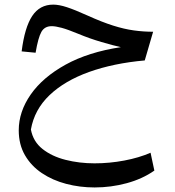

<svg xmlns="http://www.w3.org/2000/svg" viewBox="-20 -468 764 840"><path d="M74.7 -243.2Q87.9 -348.1 120.8 -397.9Q153.8 -447.8 212.9 -447.8Q238.3 -447.8 272.7 -436.5Q307.1 -425.3 363.3 -399.9Q425.8 -371.6 474.4 -356.2Q522.9 -340.8 565.2 -335Q607.4 -329.1 649.9 -329.1L613.3 -203.6Q476.6 -191.4 369.6 -153.1Q262.7 -114.7 196.5 -51.5Q130.4 11.7 115.2 98.6Q125 151.4 166 183.8Q207 216.3 267.1 231.4Q327.1 246.6 393.6 246.6Q459 246.6 523.7 234.4Q588.4 222.2 638.7 200.2L655.3 278.3Q603 314.9 534.4 333.5Q465.8 352.1 394 352.1Q329.1 352.1 269.5 336.4Q210 320.8 163.1 289.3Q116.2 257.8 89.1 210.9Q62 164.1 62 102.1Q62 20.5 114.5 -54.7Q167 -129.9 266.8 -185.1Q366.7 -240.2 508.8 -261.7Q475.6 -269 423.8 -284.2Q372.1 -299.3 321.8 -320.3Q276.9 -338.9 250 -346.2Q223.1 -353.5 206.1 -353.5Q175.3 -353.5 161.1 -328.6Q147 -303.7 135.7 -237.3Z"/></svg>

Font: Pinar Medium
Style: Regular
Weight: 500
Designer: Amin Abedi
Version: Version 3.000